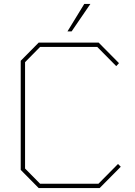

<svg xmlns="http://www.w3.org/2000/svg" viewBox="-20 -953 682 973"><path d="M322 -794 407 -933H438L343 -794ZM176 0 85 -92V-645L176 -737H480L583 -633L569 -618L473 -715H183L107 -638V-99L183 -22H479L578 -122L592 -108L485 0Z"/></svg>

Font: Tomorrow Thin
Style: Regular
Weight: 250
Designer: Tony de Marco, Monica Rizzolli
Foundry: Just in Type
Version: Version 2.002